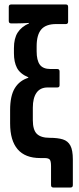

<svg xmlns="http://www.w3.org/2000/svg" viewBox="-20 -703 350 854"><path d="M217 131Q207 131 207 120V36Q207 13 201 6.5Q195 0 178 0H159Q92 0 58.5 -39Q25 -78 25 -154V-213Q25 -277 46 -311Q67 -345 106 -357V-359Q69 -375 55.5 -401Q42 -427 42 -466V-489Q42 -532 58.5 -558Q75 -584 109 -599V-601Q92 -600 79.5 -599.5Q67 -599 55 -599H29Q19 -599 19 -610V-672Q19 -683 29 -683H274Q283 -683 283 -672V-607Q283 -596 273 -596H230Q184 -596 163.5 -572Q143 -548 143 -497V-475Q143 -435 157 -415.5Q171 -396 205 -396H235Q245 -396 245 -385V-324Q245 -314 235 -314H192Q159 -314 142.5 -290.5Q126 -267 126 -224V-169Q126 -125 144 -107.5Q162 -90 201 -90Q237 -90 259.5 -83Q282 -76 293 -55.5Q304 -35 304 6V120Q304 131 294 131Z"/></svg>

Font: Sofia Sans Extra Condensed
Style: Bold
Weight: 700
Designer: Botio Nikoltchev, Ani Petrova
Foundry: lettersoup
Version: Version 4.101